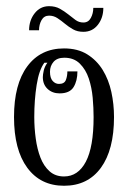

<svg xmlns="http://www.w3.org/2000/svg" viewBox="-20 -575 410 615"><path d="M345.2 -200.2Q345.2 -95.2 303.2 -37.6Q261.2 20 185.1 20Q109.9 20 67.4 -37.6Q24.9 -95.2 24.9 -200.2Q24.9 -305.2 67.4 -362.5Q109.9 -419.9 185.1 -419.9Q229 -419.9 259.5 -400.9Q290 -381.8 309.1 -350.8Q328.1 -319.8 336.7 -280.5Q345.2 -241.2 345.2 -200.2ZM279.8 -200.2Q279.8 -229 276.9 -262Q273.9 -294.9 264.4 -323.5Q254.9 -352.1 235.8 -371.1Q216.8 -390.1 186 -390.1Q163.1 -390.1 151.6 -377Q140.1 -363.8 140.1 -345.2Q140.1 -325.2 148.7 -315.7Q157.2 -306.2 168.9 -306.2Q186 -306.2 190.9 -318.6Q195.8 -331.1 195.8 -346.2H228Q228 -315.9 215.6 -295.9Q203.1 -275.9 170.9 -275.9Q147.9 -275.9 132.6 -290Q117.2 -304.2 117.2 -328.1Q117.2 -335.9 120.1 -348.9Q123 -361.8 131.8 -374H122.1Q105 -351.1 97.4 -303Q89.8 -254.9 89.8 -200.2Q89.8 -165 94.5 -131.1Q99.1 -97.2 109.6 -70.1Q120.1 -43 138.7 -26.4Q157.2 -9.8 185.1 -9.8Q230 -9.8 254.9 -56.9Q279.8 -104 279.8 -200.2ZM247.1 -473.1Q228 -473.1 214.1 -481Q200.2 -488.8 188.2 -498.8Q176.3 -508.8 164.1 -516.8Q151.9 -524.9 137.2 -524.9Q121.1 -524.9 113 -510.5Q105 -496.1 105 -478H73.2Q73.2 -509.8 91.1 -532.5Q108.9 -555.2 137.2 -555.2Q157.2 -555.2 171.6 -547.1Q186 -539.1 198.5 -529.1Q210.9 -519 221.9 -511Q232.9 -502.9 247.1 -502.9Q263.2 -502.9 271 -517.6Q278.8 -532.2 278.8 -549.8H311Q311 -518.1 293.5 -495.6Q275.9 -473.1 247.1 -473.1Z"/></svg>

Font: Sevillana
Style: Regular
Weight: 400
Designer: Olga Umpeleva
Foundry: Brownfox
Version: Version 1.001